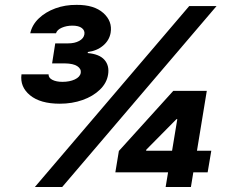

<svg xmlns="http://www.w3.org/2000/svg" viewBox="-20 -752 912 772"><path d="M220.7 -335Q142.1 -335 100.8 -368.9Q59.6 -402.8 66.4 -453.1H175.3Q174.8 -439 190.7 -430.9Q206.5 -422.9 231 -422.9Q259.8 -422.9 280.8 -432.6Q301.8 -442.4 304.7 -459Q307.1 -475.1 291 -485.8Q274.9 -496.6 240.7 -497.1H189.5L202.1 -577.6H253.9Q280.3 -577.6 298.3 -587.4Q316.4 -597.2 319.3 -613.8Q321.8 -629.4 309.1 -639.2Q296.4 -648.9 271 -648.9Q247.6 -648.9 228.5 -640.6Q209.5 -632.3 205.1 -618.2H101.6Q108.9 -651.9 135.7 -677.7Q162.6 -703.6 202.4 -718.3Q242.2 -732.9 288.1 -732.4Q358.4 -732.9 395.5 -699.7Q432.6 -666.5 424.8 -620.1Q419.4 -589.4 394.3 -568.4Q369.1 -547.4 333.5 -543L332.5 -538.6Q379.4 -534.7 399.9 -511.5Q420.4 -488.3 414.6 -452.1Q409.2 -418 381.6 -391.4Q354 -364.7 312 -349.9Q270 -335 220.7 -335ZM120.1 0 740.7 -727.5H850.6L230 0ZM443.8 -59.1 458 -145 676.8 -386.7H811.5L772 -146H829.6L814.9 -59.1H757.3L747.6 0H646L655.8 -59.1ZM671.9 -146 692.9 -272.9H689.5L568.4 -150.4L567.4 -146Z"/></svg>

Font: Inter Extra Bold
Style: Italic
Weight: 800
Italic angle: -9.39999°
Designer: Rasmus Andersson
Foundry: rsms
Version: Version 4.000;git-3c8e0fc